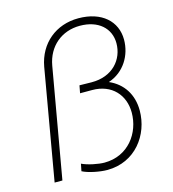

<svg xmlns="http://www.w3.org/2000/svg" viewBox="-108 -809 815 906"><g transform="rotate(-15 299.0 -356.5)"><path d="M305 7C442 7 525 -106 525 -225C525 -303 486 -363 419 -392C497 -418 540 -491 540 -567C540 -657 471 -720 357 -720C248 -720 163 -651 143 -541L49 0H87L181 -536C197 -627 266 -684 355 -684C445 -684 501 -633 501 -560C501 -481 443 -411 340 -412L281 -413L274 -376H333C429 -376 486 -311 486 -225C486 -126 418 -30 301 -30C272 -30 221 -40 192 -54L185 -19C213 -4 269 7 305 7Z"/></g></svg>

Font: Fixel Display ExtraLight
Style: Italic
Weight: 200
Italic angle: -10°
Designer: AlfaBravo + MacPaw
Foundry: Kyrylo Tkachov, Marchela Mozhyna, Serhii Makarenko, Maria Weinstein, Zakhar Kryvoshyya
Version: Version 1.210;Glyphs 3.2 (3217)